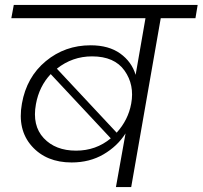

<svg xmlns="http://www.w3.org/2000/svg" viewBox="-20 -760 823 780"><path d="M451 0 490 -218Q457 -166 400.5 -133Q344 -100 271 -100Q168 -100 109 -166.5Q50 -233 69 -339Q88 -447 166 -511.5Q244 -576 348 -576Q422 -576 468.5 -542.5Q515 -509 531 -456L571 -686H26L36 -740H783L774 -686H633L513 0ZM354 -531Q274 -531 211 -481L454 -221Q501 -273 513 -339Q527 -415 486 -473Q445 -531 354 -531ZM289 -148Q370 -148 430 -198L186 -459Q139 -409 126 -337Q110 -250 157.5 -199Q205 -148 289 -148Z"/></svg>

Font: Poppins Light
Style: Italic
Weight: 300
Italic angle: -10°
Designer: Ninad Kale (Devanagari), Jonny Pinhorn (Latin)
Foundry: Indian Type Foundry
Version: Version 3.200;PS 1.000;hotconv 16.6.54;makeotf.lib2.5.65590